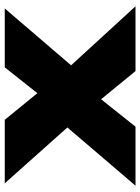

<svg xmlns="http://www.w3.org/2000/svg" viewBox="92 -698 606 831"><g transform="rotate(-90 395.5 -283.0)"><path d="M502.9 0 380.9 -148.9 262.2 0H6.8L258.8 -294.9L17.1 -565.9H292L407.2 -424.8L519 -565.9H773.9L527.8 -278.8L783.2 0Z"/></g></svg>

Font: Mattone
Style: Bold
Weight: 700
Width: 6
Designer: Nunzio Mazzaferro
Foundry: Collletttivo
Version: Version 2.000;Glyphs 3.2 (3217)